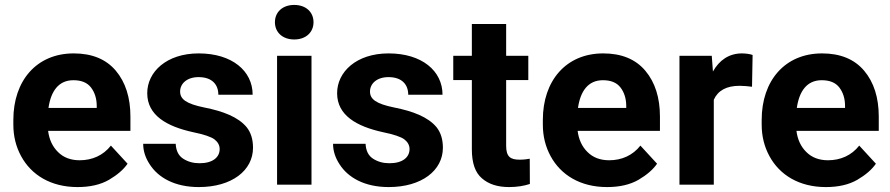

<svg xmlns="http://www.w3.org/2000/svg" viewBox="-20 -757 3647 787"><path d="M297.9 9.8C349.1 9.8 392.1 0 426.8 -20C460.9 -40 486.3 -62 502.9 -85.9L434.6 -160.2C402.8 -119.6 357.4 -100.1 306.6 -100.1C270 -100.1 240.2 -111.3 217.8 -133.8C195.3 -155.8 181.6 -185.1 177.2 -220.7H514.6V-279.3C514.6 -356.9 494.6 -419.9 454.6 -467.3C414.6 -514.6 356.9 -538.1 282.2 -538.1C129.4 -538.1 34.7 -425.8 34.7 -265.6V-246.1C34.7 -198.7 45.4 -155.8 66.4 -117.2C108.4 -39.6 188.5 9.8 297.9 9.8ZM280.8 -428.2C313.5 -428.2 337.4 -418.5 353 -398.4C368.2 -378.4 376 -354 376.5 -325.2V-314.5H178.7C188.5 -382.8 219.7 -428.2 280.8 -428.2Z M880.4 -146C880.4 -112.3 852.1 -87.9 797.9 -87.9C772 -87.9 750 -94.2 731 -106.4C711.9 -118.7 701.7 -138.7 700.2 -167.5H566.9C566.9 -138.7 575.7 -110.8 593.3 -84C627.9 -29.3 695.8 9.8 794.9 9.8C930.2 9.8 1017.1 -58.1 1017.1 -151.4C1017.1 -186 1008.3 -213.9 991.2 -235.4C956.1 -277.8 893.6 -301.3 817.4 -316.4C743.7 -331.5 718.3 -350.1 718.3 -381.8C718.3 -414.6 746.6 -440.9 793.9 -440.9C850.1 -440.9 875 -409.7 875 -368.7H1015.6C1015.6 -466.3 931.2 -538.1 794.4 -538.1C662.6 -538.1 583.5 -462.4 583.5 -375C583.5 -284.2 663.6 -238.8 771 -215.3C815.4 -206.1 845.2 -196.3 859.4 -185.5C873.5 -174.3 880.4 -161.1 880.4 -146Z M1106.9 -666C1106.9 -625 1137.7 -595.2 1186 -595.2C1234.4 -595.2 1265.1 -625 1265.1 -666C1265.1 -707 1234.4 -736.8 1186 -736.8C1137.7 -736.8 1106.9 -707 1106.9 -666ZM1115.7 -528.3V0H1256.8V-528.3Z M1658.7 -146C1658.7 -112.3 1630.4 -87.9 1576.2 -87.9C1550.3 -87.9 1528.3 -94.2 1509.3 -106.4C1490.2 -118.7 1480 -138.7 1478.5 -167.5H1345.2C1345.2 -138.7 1354 -110.8 1371.6 -84C1406.2 -29.3 1474.1 9.8 1573.2 9.8C1708.5 9.8 1795.4 -58.1 1795.4 -151.4C1795.4 -186 1786.6 -213.9 1769.5 -235.4C1734.4 -277.8 1671.9 -301.3 1595.7 -316.4C1522 -331.5 1496.6 -350.1 1496.6 -381.8C1496.6 -414.6 1524.9 -440.9 1572.3 -440.9C1628.4 -440.9 1653.3 -409.7 1653.3 -368.7H1793.9C1793.9 -466.3 1709.5 -538.1 1572.8 -538.1C1440.9 -538.1 1361.8 -462.4 1361.8 -375C1361.8 -284.2 1441.9 -238.8 1549.3 -215.3C1593.8 -206.1 1623.5 -196.3 1637.7 -185.5C1651.9 -174.3 1658.7 -161.1 1658.7 -146Z M2054.7 -528.3V-658.7H1914.1V-528.3H1837.9V-428.7H1914.1V-145C1914.1 -88.9 1927.7 -49.3 1955.6 -25.9C1982.9 -2 2020 9.8 2066.4 9.8C2100.1 9.8 2127.9 4.9 2151.9 -2.9L2151.4 -106.4C2141.1 -104.5 2127.4 -102.5 2109.9 -102.5C2072.8 -102.5 2054.7 -113.8 2054.7 -159.2V-428.7H2145.5V-528.3Z M2468.3 9.8C2519.5 9.8 2562.5 0 2597.2 -20C2631.3 -40 2656.7 -62 2673.3 -85.9L2605 -160.2C2573.2 -119.6 2527.8 -100.1 2477.1 -100.1C2440.4 -100.1 2410.6 -111.3 2388.2 -133.8C2365.7 -155.8 2352.1 -185.1 2347.7 -220.7H2685.1V-279.3C2685.1 -356.9 2665 -419.9 2625 -467.3C2585 -514.6 2527.3 -538.1 2452.6 -538.1C2299.8 -538.1 2205.1 -425.8 2205.1 -265.6V-246.1C2205.1 -198.7 2215.8 -155.8 2236.8 -117.2C2278.8 -39.6 2358.9 9.8 2468.3 9.8ZM2451.2 -428.2C2483.9 -428.2 2507.8 -418.5 2523.4 -398.4C2538.6 -378.4 2546.4 -354 2546.9 -325.2V-314.5H2349.1C2358.9 -382.8 2390.1 -428.2 2451.2 -428.2Z M3064.9 -531.7C3054.7 -535.6 3036.1 -538.1 3021 -538.1C2968.3 -538.1 2928.2 -510.3 2902.3 -463.9L2897.5 -528.3H2765.1V0H2905.8V-348.1C2922.9 -386.2 2958 -405.3 3011.7 -405.3C3027.3 -405.3 3048.8 -403.3 3062.5 -401.4Z M3365.2 9.8C3416.5 9.8 3459.5 0 3494.1 -20C3528.3 -40 3553.7 -62 3570.3 -85.9L3502 -160.2C3470.2 -119.6 3424.8 -100.1 3374 -100.1C3337.4 -100.1 3307.6 -111.3 3285.2 -133.8C3262.7 -155.8 3249 -185.1 3244.6 -220.7H3582V-279.3C3582 -356.9 3562 -419.9 3522 -467.3C3481.9 -514.6 3424.3 -538.1 3349.6 -538.1C3196.8 -538.1 3102.1 -425.8 3102.1 -265.6V-246.1C3102.1 -198.7 3112.8 -155.8 3133.8 -117.2C3175.8 -39.6 3255.9 9.8 3365.2 9.8ZM3348.1 -428.2C3380.9 -428.2 3404.8 -418.5 3420.4 -398.4C3435.5 -378.4 3443.4 -354 3443.8 -325.2V-314.5H3246.1C3255.9 -382.8 3287.1 -428.2 3348.1 -428.2Z"/></svg>

Font: Vazirmatn
Style: Bold
Weight: 700
Designer: Saber Rastikerdar
Foundry: Saber Rastikerdar
Version: Version 33.003